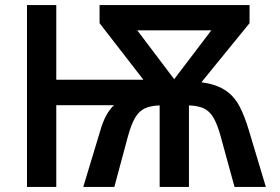

<svg xmlns="http://www.w3.org/2000/svg" viewBox="-20 -734 1100 754"><path d="M86 0V-714H201V-421H543L371 -643V-714H960V-643L771 -411Q829 -403 864 -380Q899 -357 920 -317.5Q941 -278 958 -220L1024 0H901L847 -197Q834 -245 818.5 -271.5Q803 -298 780 -308.5Q757 -319 722 -320V0H607V-320Q572 -319 549 -308.5Q526 -298 510.5 -271.5Q495 -245 482 -197L429 0H307L372 -215Q383 -255 397.5 -281Q412 -307 428 -321H201V0ZM664 -423 810 -615H519Z"/></svg>

Font: Noto Sans Mono Condensed SemiBold
Style: Regular
Weight: 600
Width: 3
Designer: Monotype Design Team
Foundry: Monotype Imaging Inc.
Version: Version 2.014